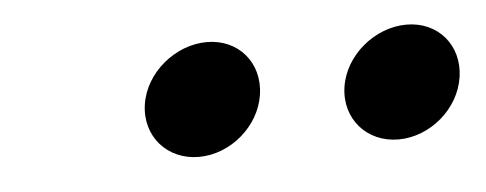

<svg xmlns="http://www.w3.org/2000/svg" viewBox="-26 -687 521 206"><g transform="rotate(-5 234.5 -584.0)"><path d="M129 -584C124 -550 148 -523 182 -523C216 -523 248 -550 253 -584C258 -618 235 -645 201 -645C167 -645 134 -618 129 -584ZM344 -584C339 -550 363 -523 397 -523C431 -523 463 -550 468 -584C473 -618 450 -645 416 -645C382 -645 349 -618 344 -584Z"/></g></svg>

Font: Charger Pro
Style: Obl
Weight: 400
Designer: Jasper
Foundry: Cannot Into Space Fonts
Version: Version 1.09